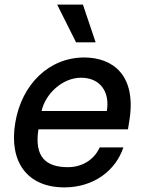

<svg xmlns="http://www.w3.org/2000/svg" viewBox="-20 -802 634 833"><path d="M259.2 11C387.1 11 482.2 -62.5 515.3 -162.6H412.6C388.5 -108.7 335.9 -76.7 274.9 -76.7C179 -76.7 128.2 -121.1 146.7 -240.8H535.2L541.2 -278.4C573.2 -475.9 469.5 -552.6 345.2 -552.6C193.5 -552.6 73.9 -436.8 46.2 -269.2C17.8 -99.8 98.4 11 259.2 11ZM160.5 -320.3C175.4 -392 248.9 -464.8 331.7 -464.8C414.1 -464.8 457.7 -403.8 443.5 -320.3ZM228 -782 310 -618.3H394.9L339.8 -782Z"/></svg>

Font: Magic Ui Pro Medium
Style: Italic
Weight: 500
Italic angle: -9.39999°
Designer: Stefan Endress, Andreas Faust
Version: Version 1.000;FEAKit 1.0